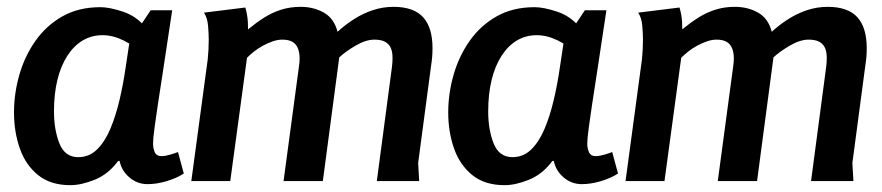

<svg xmlns="http://www.w3.org/2000/svg" viewBox="-20 -530 2582 562"><path d="M421 -500H484Q469 -398 458.5 -331Q448 -264 442 -223.5Q436 -183 433 -161Q430 -139 429 -128Q428 -117 428 -109Q428 -96 433 -84.5Q438 -73 453 -73Q463 -73 477 -77Q491 -81 501 -85L518 -22Q496 -8 467 0.5Q438 9 412 9Q382 9 359 -10.5Q336 -30 330 -59H326Q297 -20 257.5 -4Q218 12 186 12Q128 12 91.5 -17.5Q55 -47 38 -95.5Q21 -144 21 -201Q21 -256 36.5 -310.5Q52 -365 83.5 -410Q115 -455 162.5 -482Q210 -509 274 -509Q300 -509 339.5 -496Q379 -483 406 -450V-365Q372 -397 341 -412Q310 -427 280 -427Q248 -427 222 -411.5Q196 -396 177 -366.5Q158 -337 148 -296Q138 -255 138 -204Q138 -150 154 -110Q170 -70 209 -70Q241 -70 264 -92.5Q287 -115 303 -153Q319 -191 330 -238Q341 -285 348 -334L359 -407Z M698 -508Q701 -498 703 -487Q705 -476 705.5 -465.5Q706 -455 706 -444Q729 -463 752.5 -478Q776 -493 802.5 -501.5Q829 -510 860 -510Q898 -510 928 -493Q958 -476 968 -437Q991 -458 1017 -474.5Q1043 -491 1072 -500.5Q1101 -510 1132 -510Q1162 -510 1184 -502Q1206 -494 1219.5 -478.5Q1233 -463 1239.5 -440.5Q1246 -418 1246 -389Q1246 -376 1245 -363.5Q1244 -351 1242 -339L1204 -53L1207 0H1083L1127 -332Q1128 -339 1128.5 -346Q1129 -353 1129 -360Q1129 -379 1123.5 -390.5Q1118 -402 1106.5 -408Q1095 -414 1076 -414Q1051 -414 1021 -396.5Q991 -379 973 -362L925 0H810L855 -335Q856 -341 856.5 -347Q857 -353 857 -359Q857 -376 852 -388.5Q847 -401 836 -407.5Q825 -414 806 -414Q793 -414 778.5 -409Q764 -404 750 -396.5Q736 -389 724 -379.5Q712 -370 703 -361L654 0H540L588 -356Q591 -385 591 -414Q591 -431 589 -454.5Q587 -478 577 -493Z M1692 -500H1755Q1740 -398 1729.5 -331Q1719 -264 1713 -223.5Q1707 -183 1704 -161Q1701 -139 1700 -128Q1699 -117 1699 -109Q1699 -96 1704 -84.5Q1709 -73 1724 -73Q1734 -73 1748 -77Q1762 -81 1772 -85L1789 -22Q1767 -8 1738 0.5Q1709 9 1683 9Q1653 9 1630 -10.5Q1607 -30 1601 -59H1597Q1568 -20 1528.5 -4Q1489 12 1457 12Q1399 12 1362.5 -17.5Q1326 -47 1309 -95.5Q1292 -144 1292 -201Q1292 -256 1307.5 -310.5Q1323 -365 1354.5 -410Q1386 -455 1433.5 -482Q1481 -509 1545 -509Q1571 -509 1610.5 -496Q1650 -483 1677 -450V-365Q1643 -397 1612 -412Q1581 -427 1551 -427Q1519 -427 1493 -411.5Q1467 -396 1448 -366.5Q1429 -337 1419 -296Q1409 -255 1409 -204Q1409 -150 1425 -110Q1441 -70 1480 -70Q1512 -70 1535 -92.5Q1558 -115 1574 -153Q1590 -191 1601 -238Q1612 -285 1619 -334L1630 -407Z M1969 -508Q1972 -498 1974 -487Q1976 -476 1976.5 -465.5Q1977 -455 1977 -444Q2000 -463 2023.5 -478Q2047 -493 2073.5 -501.5Q2100 -510 2131 -510Q2169 -510 2199 -493Q2229 -476 2239 -437Q2262 -458 2288 -474.5Q2314 -491 2343 -500.5Q2372 -510 2403 -510Q2433 -510 2455 -502Q2477 -494 2490.5 -478.5Q2504 -463 2510.5 -440.5Q2517 -418 2517 -389Q2517 -376 2516 -363.5Q2515 -351 2513 -339L2475 -53L2478 0H2354L2398 -332Q2399 -339 2399.5 -346Q2400 -353 2400 -360Q2400 -379 2394.5 -390.5Q2389 -402 2377.5 -408Q2366 -414 2347 -414Q2322 -414 2292 -396.5Q2262 -379 2244 -362L2196 0H2081L2126 -335Q2127 -341 2127.5 -347Q2128 -353 2128 -359Q2128 -376 2123 -388.5Q2118 -401 2107 -407.5Q2096 -414 2077 -414Q2064 -414 2049.5 -409Q2035 -404 2021 -396.5Q2007 -389 1995 -379.5Q1983 -370 1974 -361L1925 0H1811L1859 -356Q1862 -385 1862 -414Q1862 -431 1860 -454.5Q1858 -478 1848 -493Z"/></svg>

Font: Rosario
Style: Italic
Weight: 400
Italic angle: -8.05°
Designer: Hector Gatti
Foundry: Omnibus Type
Version: Version 1.201